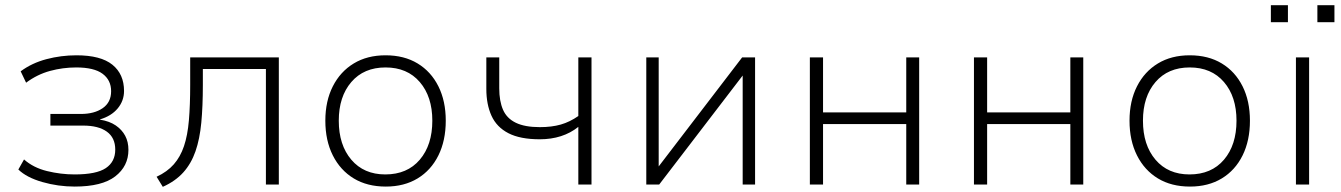

<svg xmlns="http://www.w3.org/2000/svg" viewBox="-20 -714 5191 743"><path d="M269 8Q205 8 144 -9.5Q83 -27 51 -58L73 -97Q109 -65 162 -52Q215 -39 269 -39Q353 -39 389.5 -63.5Q426 -88 426 -135Q426 -181 393.5 -204.5Q361 -228 302 -228H175V-273H293Q345 -273 377.5 -295.5Q410 -318 410 -361Q410 -404 377 -428.5Q344 -453 275 -453Q223 -453 173.5 -439.5Q124 -426 81 -394L60 -438Q103 -470 159.5 -485Q216 -500 276 -500Q370 -500 415 -463.5Q460 -427 460 -362Q460 -324 435.5 -294.5Q411 -265 367 -252V-251Q404 -245 428 -228.5Q452 -212 464.5 -188.5Q477 -165 477 -134Q477 -71 426 -31.5Q375 8 269 8Z M610 9 586 -30Q627 -49 652.5 -78Q678 -107 692 -148.5Q706 -190 711 -248.5Q716 -307 716 -386V-492H1059V0H1009V-447H765V-385Q765 -303 759 -239.5Q753 -176 736.5 -128.5Q720 -81 689.5 -47Q659 -13 610 9Z M1473 8Q1401 8 1349 -23.5Q1297 -55 1268 -112.5Q1239 -170 1239 -247Q1239 -323 1268 -380Q1297 -437 1349 -468.5Q1401 -500 1472 -500Q1544 -500 1596 -468.5Q1648 -437 1676.5 -380Q1705 -323 1705 -247Q1705 -170 1676.5 -112.5Q1648 -55 1596 -23.5Q1544 8 1473 8ZM1471 -39Q1556 -39 1604.5 -96Q1653 -153 1653 -247Q1653 -340 1604.5 -396.5Q1556 -453 1472 -453Q1388 -453 1339.5 -396.5Q1291 -340 1291 -247Q1291 -153 1339.5 -96Q1388 -39 1471 -39Z M2218 0V-223Q2188 -199 2150.5 -187Q2113 -175 2069 -175Q1993 -175 1947.5 -198.5Q1902 -222 1882 -266Q1862 -310 1862 -370V-492H1912V-372Q1912 -323 1926.5 -289.5Q1941 -256 1976 -239Q2011 -222 2069 -222Q2115 -222 2150 -232Q2185 -242 2218 -265V-492H2269V0Z M2481 0V-492H2529V-70L2852 -492H2902V0H2854V-423H2855L2531 0Z M3114 0V-492H3165V-279H3487V-492H3537V0H3487V-234H3165V0Z M3749 0V-492H3800V-279H4122V-492H4172V0H4122V-234H3800V0Z M4585 8Q4513 8 4461 -23.5Q4409 -55 4380 -112.5Q4351 -170 4351 -247Q4351 -323 4380 -380Q4409 -437 4461 -468.5Q4513 -500 4584 -500Q4656 -500 4708 -468.5Q4760 -437 4788.5 -380Q4817 -323 4817 -247Q4817 -170 4788.5 -112.5Q4760 -55 4708 -23.5Q4656 8 4585 8ZM4583 -39Q4668 -39 4716.5 -96Q4765 -153 4765 -247Q4765 -340 4716.5 -396.5Q4668 -453 4584 -453Q4500 -453 4451.5 -396.5Q4403 -340 4403 -247Q4403 -153 4451.5 -96Q4500 -39 4583 -39Z M4995 0V-492H5046V0ZM5078 -628V-694H5144V-628ZM4898 -628V-694H4964V-628Z"/></svg>

Font: Nunito Sans 7pt ExtraLight
Style: Regular
Weight: 250
Designer: Vernon Adams
Foundry: Vernon Adams
Version: Version 3.101;gftools[0.9.27]